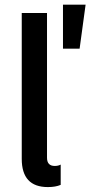

<svg xmlns="http://www.w3.org/2000/svg" viewBox="-20 -782 380 807"><path d="M244.7 -577.4V-762.4H339.8L314.6 -577.4ZM181.1 4.3Q71.4 4.3 71.4 -114.3V-727.3H177.6V-119Q177.6 -84.5 210.2 -84.5Q224.8 -84.5 235.1 -90.2V-5Q213.8 4.3 181.1 4.3Z"/></svg>

Font: TID UI Medium
Style: Regular
Weight: 500
Designer: The TID Project Authors
Foundry: Bakken & Bæck
Version: Version 1.001;hotconv 1.0.109;makeotfexe 2.5.65596